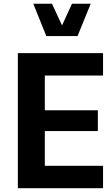

<svg xmlns="http://www.w3.org/2000/svg" viewBox="-20 -988 582 1008"><path d="M215.3 -117.7V-299.8H493.7V-409.2H215.3V-591.3H521V-709H73.7V0H521V-117.7ZM223.1 -798.8H387.2L456.1 -968.3H357.9L305.7 -854.5L252.9 -968.3H154.8Z"/></svg>

Font: Estedad Bold
Style: Regular
Weight: 700
Designer: Amin Abedi
Version: Version 7.3